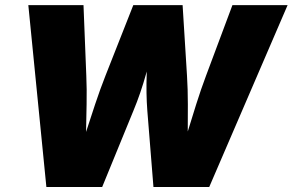

<svg xmlns="http://www.w3.org/2000/svg" viewBox="-20 -748 1170 768"><path d="M165.5 0 93.3 -727.5H314L325.2 -445.3Q327.6 -392.1 326.4 -331.1Q325.2 -270 324 -209.2Q322.8 -148.4 322.8 -94.7H281.7Q300.8 -148.4 320.6 -209.2Q340.3 -270 360.6 -331.1Q380.9 -392.1 401.9 -445.3L513.2 -727.5H710.4L728 -445.3Q731.4 -392.1 731.4 -331.1Q731.4 -270 731 -209.2Q730.5 -148.4 731.9 -94.7H690.4Q708.5 -148.4 727.1 -209.2Q745.6 -270 764.9 -331.1Q784.2 -392.1 804.2 -445.3L909.7 -727.5H1130.4L816.9 0H593.8L569.3 -305.2Q564 -373.5 566.9 -455.3Q569.8 -537.1 566.9 -619.1H620.6Q587.9 -537.1 565.2 -455.6Q542.5 -374 513.7 -305.2L388.7 0Z"/></svg>

Font: Inter 18pt Black
Style: Italic
Weight: 900
Italic angle: -9.3988°
Designer: Rasmus Andersson
Foundry: rsms
Version: Version 4.001;git-66647c0bb